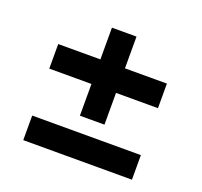

<svg xmlns="http://www.w3.org/2000/svg" viewBox="-106 -709 873 830"><g transform="rotate(20 330.0 -294.0)"><path d="M387 -183V-329H580V-442H387V-588H274V-442H80V-329H274V-183ZM580 0V-113H80V0Z"/></g></svg>

Font: Plus Jakarta Sans
Style: Bold
Weight: 700
Designer: Gumpita Rahayu
Foundry: Tokotype
Version: Version 2.071;gftools[0.9.30]